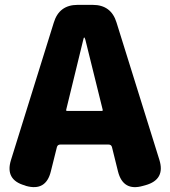

<svg xmlns="http://www.w3.org/2000/svg" viewBox="-20 -765 700 789"><path d="M82 -3Q0 -26 25 -107L201 -672Q223 -745 299 -745H361Q437 -745 459 -672L635 -108Q660 -27 578 -4L567 -1Q486 22 465 -60L440 -161Q437 -171 426 -171H228Q217 -171 214 -161L189 -61Q169 22 87 -1ZM252 -314Q251 -309 256 -309H398Q403 -309 402 -314L331 -601Q328 -611 326 -611Q324 -611 322 -601Z"/></svg>

Font: Resource Han Rounded JP Heavy
Style: Regular
Weight: 900
Designer: Cyano Hao (round all glyphs); Ryoko NISHIZUKA 西塚涼子 (kana, bopomofo & ideographs); Paul D. Hunt (Latin, Greek & Cyrillic)
Foundry: Cyano Hao
Version: 0.990